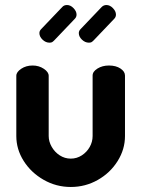

<svg xmlns="http://www.w3.org/2000/svg" viewBox="-20 -736 564 765"><path d="M45 -194V-434Q45 -449 64.5 -462Q84 -475 110 -475Q135 -475 154.5 -462Q174 -449 174 -434V-194Q174 -172 186 -151Q198 -130 218 -117Q238 -104 262 -104Q286 -104 306 -117Q326 -130 337.5 -150.5Q349 -171 349 -194V-435Q349 -451 368.5 -463Q388 -475 414 -475Q442 -475 460 -463Q478 -451 478 -435V-194Q478 -141 448.5 -94Q419 -47 369.5 -19Q320 9 262 9Q204 9 154 -19.5Q104 -48 74.5 -94.5Q45 -141 45 -194ZM177 -566Q162 -566 149.5 -578Q137 -590 137 -604Q137 -613 144 -620L228 -708Q235 -716 247 -716Q261 -716 273 -703.5Q285 -691 285 -678Q285 -668 278 -661L196 -575Q191 -570 187.5 -568Q184 -566 177 -566ZM334 -566Q319 -566 306.5 -578Q294 -590 294 -604Q294 -613 301 -620L385 -708Q393 -716 404 -716Q418 -716 430 -703.5Q442 -691 442 -678Q442 -668 435 -661L353 -575Q348 -570 344.5 -568Q341 -566 334 -566Z"/></svg>

Font: Dosis
Style: Regular
Weight: 400
Designer: Edgar Tolentino, Pablo Impallari, Igino Marini
Foundry: Edgar Tolentino, Pablo Impallari, Igino Marini
Version: Version 1.007;Glyphs 3.1.1 (3134)